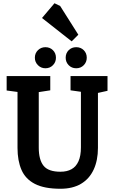

<svg xmlns="http://www.w3.org/2000/svg" viewBox="-20 -1160 710 1184"><path d="M353 4Q253 4 195 -26Q137 -56 112.5 -112.5Q88 -169 88 -248V-593L21 -602V-691H290V-603L219 -592V-250Q219 -175 248.5 -138Q278 -101 353 -101Q393 -101 421 -116.5Q449 -132 464 -165.5Q479 -199 479 -251V-594L415 -603V-691H643V-600L584 -587V-248Q584 -171 557.5 -114Q531 -57 479.5 -26.5Q428 4 353 4ZM450 -739Q422 -739 403.5 -758Q385 -777 385 -804Q385 -832 403.5 -850.5Q422 -869 450 -869Q478 -869 496.5 -850.5Q515 -832 515 -804Q515 -777 496.5 -758Q478 -739 450 -739ZM260 -739Q233 -739 214 -758Q195 -777 195 -804Q195 -832 214 -850.5Q233 -869 260 -869Q288 -869 306.5 -850.5Q325 -832 325 -804Q325 -777 306.5 -758Q288 -739 260 -739ZM422 -905 239 -1049 316 -1140 351 -1123 463 -946Z"/></svg>

Font: Kreon Light
Style: Bold
Weight: 700
Version: Version 2.002